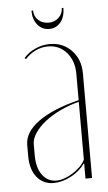

<svg xmlns="http://www.w3.org/2000/svg" viewBox="-49 -660 392 700"><g transform="rotate(-5 147.5 -310.5)"><path d="M35 -141Q35 -187 87 -225Q139 -263 236 -287V-383Q236 -431 209.5 -461.5Q183 -492 141 -492Q118 -492 96 -481.5Q74 -471 58 -453L53 -457Q70 -477 96 -488.5Q122 -500 149 -500Q197 -500 228.5 -467Q260 -434 260 -383V0H236V-55H234Q216 -29 183.5 -11.5Q151 6 119 6Q81 6 58 -22.5Q35 -51 35 -100ZM130 -2Q144 -2 159.5 -7.5Q175 -13 189.5 -22Q204 -31 216.5 -43Q229 -55 236 -69V-281Q200 -272 167.5 -256.5Q135 -241 111 -222Q87 -203 73 -182Q59 -161 59 -141V-100Q59 -55 78.5 -28.5Q98 -2 130 -2ZM204 -627H210Q210 -595 194 -575Q178 -555 152 -555Q126 -555 109.5 -575Q93 -595 93 -627H99Q99 -606 114 -592Q129 -578 152 -578Q174 -578 189 -592.5Q204 -607 204 -627Z"/></g></svg>

Font: Moniqa Thin Display
Style: Regular
Weight: 100
Designer: Rajesh Rajput
Foundry: Rajesh Rajput
Version: Version 1.000